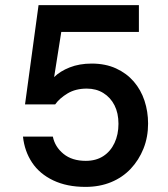

<svg xmlns="http://www.w3.org/2000/svg" viewBox="-20 -720 658 752"><path d="M315 12Q242 12 188.5 -13.5Q135 -39 105.5 -83.5Q76 -128 70 -185H187Q195 -145 228.5 -117.5Q262 -90 316 -90Q356 -90 384.5 -108.5Q413 -127 428.5 -160Q444 -193 444 -235Q444 -277 428.5 -307.5Q413 -338 385 -355.5Q357 -373 320 -373Q276 -373 244.5 -354Q213 -335 196 -311H78L131 -700H524V-595H220L192 -418Q215 -441 253 -456Q291 -471 339 -471Q393 -471 434.5 -452Q476 -433 504 -400.5Q532 -368 546 -325.5Q560 -283 560 -236Q560 -183 542 -138Q524 -93 492 -59Q460 -25 415 -6.5Q370 12 315 12Z"/></svg>

Font: DM Sans 9pt SemiBold
Style: Regular
Weight: 600
Version: Version 4.004;gftools[0.9.30]